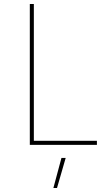

<svg xmlns="http://www.w3.org/2000/svg" viewBox="-20 -719 531 953"><path d="M128 -699H148V-20H461V0H128ZM285 65H306L263 214H245Z"/></svg>

Font: Montserrat arm Thin
Style: Regular
Weight: 250
Designer: Julieta Ulanovsky
Foundry: Julieta Ulanovsky
Version: Version 6.000;PS 006.000;hotconv 1.0.88;makeotf.lib2.5.64775